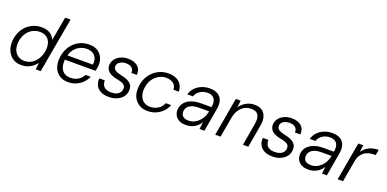

<svg xmlns="http://www.w3.org/2000/svg" viewBox="-8 -1532 4744 2356"><g transform="rotate(20 2364.0 -354.0)"><path d="M249 12Q184 12 138 -18.5Q92 -49 68.5 -100Q45 -151 46 -213Q48 -278 69.5 -332.5Q91 -387 129.5 -427Q168 -467 219 -489Q270 -511 329 -511Q397 -511 439.5 -483.5Q482 -456 502 -409L558 -720H628L500 0H435L445 -88Q425 -62 398 -39.5Q371 -17 334 -2.5Q297 12 249 12ZM265 -49Q325 -49 371 -81Q417 -113 444.5 -168.5Q472 -224 474 -291Q474 -340 457.5 -375.5Q441 -411 408 -430.5Q375 -450 328 -450Q269 -450 222 -420Q175 -390 147.5 -337.5Q120 -285 118 -217Q117 -169 134.5 -131Q152 -93 186 -71Q220 -49 265 -49Z M858 12Q797 12 752 -15Q707 -42 683 -90.5Q659 -139 661 -204Q662 -269 684 -325Q706 -381 745 -423Q784 -465 836 -488Q888 -511 950 -511Q1016 -511 1059 -484.5Q1102 -458 1123.5 -414.5Q1145 -371 1144 -319Q1144 -301 1140 -277Q1136 -253 1131 -234H717L727 -294H1074Q1081 -345 1065.5 -380Q1050 -415 1018 -433Q986 -451 940 -451Q895 -451 852.5 -431Q810 -411 779.5 -372Q749 -333 738 -275L733 -248Q724 -189 736.5 -144Q749 -99 783 -73.5Q817 -48 869 -48Q926 -48 968 -74Q1010 -100 1034 -145H1102Q1082 -101 1046.5 -65Q1011 -29 963.5 -8.5Q916 12 858 12Z M1391 12Q1330 12 1287 -9Q1244 -30 1223 -69.5Q1202 -109 1206 -163H1278Q1277 -133 1288 -107Q1299 -81 1327 -65.5Q1355 -50 1402 -50Q1440 -50 1468 -61.5Q1496 -73 1512 -95Q1528 -117 1528 -146Q1529 -172 1515.5 -187.5Q1502 -203 1476 -212Q1450 -221 1414 -228Q1386 -233 1359 -242.5Q1332 -252 1310.5 -267Q1289 -282 1277 -304.5Q1265 -327 1265 -357Q1266 -400 1291 -435Q1316 -470 1360 -490.5Q1404 -511 1460 -511Q1537 -511 1583 -472.5Q1629 -434 1624 -360H1553Q1556 -401 1529.5 -425Q1503 -449 1453 -449Q1403 -449 1371 -426Q1339 -403 1339 -368Q1339 -346 1351.5 -331.5Q1364 -317 1388.5 -307.5Q1413 -298 1447 -290Q1477 -284 1505.5 -274.5Q1534 -265 1556 -249.5Q1578 -234 1590.5 -211.5Q1603 -189 1602 -156Q1601 -105 1573.5 -67.5Q1546 -30 1498.5 -9Q1451 12 1391 12Z M1896 12Q1835 12 1788.5 -15.5Q1742 -43 1716.5 -91.5Q1691 -140 1693 -204Q1694 -272 1717 -328Q1740 -384 1780.5 -425Q1821 -466 1873.5 -488.5Q1926 -511 1986 -511Q2075 -511 2126.5 -465.5Q2178 -420 2179 -343H2109Q2108 -396 2070 -423.5Q2032 -451 1977 -451Q1920 -451 1872 -420.5Q1824 -390 1795.5 -336.5Q1767 -283 1765 -211Q1765 -172 1775.5 -141.5Q1786 -111 1805 -90Q1824 -69 1850.5 -58Q1877 -47 1906 -47Q1943 -47 1976.5 -59Q2010 -71 2036.5 -95.5Q2063 -120 2077 -156H2147Q2129 -107 2092 -69Q2055 -31 2005 -9.5Q1955 12 1896 12Z M2397 12Q2342 12 2307 -7.5Q2272 -27 2255.5 -58Q2239 -89 2239 -124Q2240 -180 2271 -220Q2302 -260 2357 -281Q2412 -302 2485 -302H2620Q2629 -353 2619 -385.5Q2609 -418 2583 -434.5Q2557 -451 2516 -451Q2464 -451 2421.5 -424.5Q2379 -398 2361 -348H2287Q2303 -401 2339 -437.5Q2375 -474 2423.5 -492.5Q2472 -511 2524 -511Q2590 -511 2631 -486Q2672 -461 2687 -415Q2702 -369 2691 -307L2638 0H2574L2586 -91Q2572 -70 2553.5 -51Q2535 -32 2512 -18Q2489 -4 2460.5 4Q2432 12 2397 12ZM2412 -50Q2450 -50 2482 -65Q2514 -80 2540 -105Q2566 -130 2583 -161.5Q2600 -193 2607 -226L2610 -243H2479Q2427 -243 2390 -229.5Q2353 -216 2333.5 -191Q2314 -166 2313 -131Q2313 -93 2337 -71.5Q2361 -50 2412 -50Z M2779 0 2867 -499H2930L2919 -407Q2951 -456 3001.5 -483.5Q3052 -511 3109 -511Q3173 -511 3210.5 -483Q3248 -455 3261 -406.5Q3274 -358 3263 -298L3211 0H3141L3191 -290Q3205 -366 3180 -408Q3155 -450 3086 -450Q3042 -450 3003.5 -429.5Q2965 -409 2937 -369.5Q2909 -330 2897 -272L2849 0Z M3527 12Q3466 12 3423 -9Q3380 -30 3359 -69.5Q3338 -109 3342 -163H3414Q3413 -133 3424 -107Q3435 -81 3463 -65.5Q3491 -50 3538 -50Q3576 -50 3604 -61.5Q3632 -73 3648 -95Q3664 -117 3664 -146Q3665 -172 3651.5 -187.5Q3638 -203 3612 -212Q3586 -221 3550 -228Q3522 -233 3495 -242.5Q3468 -252 3446.5 -267Q3425 -282 3413 -304.5Q3401 -327 3401 -357Q3402 -400 3427 -435Q3452 -470 3496 -490.5Q3540 -511 3596 -511Q3673 -511 3719 -472.5Q3765 -434 3760 -360H3689Q3692 -401 3665.5 -425Q3639 -449 3589 -449Q3539 -449 3507 -426Q3475 -403 3475 -368Q3475 -346 3487.5 -331.5Q3500 -317 3524.5 -307.5Q3549 -298 3583 -290Q3613 -284 3641.5 -274.5Q3670 -265 3692 -249.5Q3714 -234 3726.5 -211.5Q3739 -189 3738 -156Q3737 -105 3709.5 -67.5Q3682 -30 3634.5 -9Q3587 12 3527 12Z M3996 12Q3941 12 3906 -7.5Q3871 -27 3854.5 -58Q3838 -89 3838 -124Q3839 -180 3870 -220Q3901 -260 3956 -281Q4011 -302 4084 -302H4219Q4228 -353 4218 -385.5Q4208 -418 4182 -434.5Q4156 -451 4115 -451Q4063 -451 4020.5 -424.5Q3978 -398 3960 -348H3886Q3902 -401 3938 -437.5Q3974 -474 4022.5 -492.5Q4071 -511 4123 -511Q4189 -511 4230 -486Q4271 -461 4286 -415Q4301 -369 4290 -307L4237 0H4173L4185 -91Q4171 -70 4152.5 -51Q4134 -32 4111 -18Q4088 -4 4059.5 4Q4031 12 3996 12ZM4011 -50Q4049 -50 4081 -65Q4113 -80 4139 -105Q4165 -130 4182 -161.5Q4199 -193 4206 -226L4209 -243H4078Q4026 -243 3989 -229.5Q3952 -216 3932.5 -191Q3913 -166 3912 -131Q3912 -93 3936 -71.5Q3960 -50 4011 -50Z M4378 0 4466 -499H4530L4519 -410Q4542 -442 4572.5 -464.5Q4603 -487 4642.5 -499Q4682 -511 4728 -511L4715 -438H4693Q4659 -438 4627.5 -430Q4596 -422 4569.5 -403.5Q4543 -385 4524 -354.5Q4505 -324 4497 -279L4448 0Z"/></g></svg>

Font: DM Sans 20pt Light
Style: Italic
Weight: 300
Italic angle: -10°
Version: Version 4.004;gftools[0.9.30]